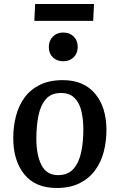

<svg xmlns="http://www.w3.org/2000/svg" viewBox="-20 -922 595 956"><path d="M262 14Q156 14 101 -54Q46 -122 46 -235Q46 -292 59.5 -344Q73 -396 102 -436Q131 -476 178.5 -499.5Q226 -523 293 -523Q397 -523 453.5 -455.5Q510 -388 510 -275Q510 -218 496.5 -166Q483 -114 453 -73.5Q423 -33 376 -9.5Q329 14 262 14ZM269 -50Q319 -50 346.5 -82Q374 -114 384.5 -165.5Q395 -217 395 -276Q395 -329 385 -370Q375 -411 350.5 -435Q326 -459 284 -459Q235 -459 208.5 -428.5Q182 -398 171.5 -346.5Q161 -295 161 -231Q161 -150 186.5 -100Q212 -50 269 -50ZM223 -688Q223 -719 243 -739.5Q263 -760 295 -760Q327 -760 347 -740Q367 -720 367 -689Q367 -657 347 -637Q327 -617 295 -617Q263 -617 243 -636.5Q223 -656 223 -688ZM155 -902H448L444 -818H151Z"/></svg>

Font: Literata 12pt Medium
Style: Italic
Weight: 500
Italic angle: -2°
Designer: Latin by Veronika Burian and Jose Scaglione. Greek by Irene Vlachou. Cyrillic by Vera Evstafieva
Foundry: TypeTogether
Version: Version 3.002